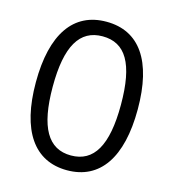

<svg xmlns="http://www.w3.org/2000/svg" viewBox="-108 -804 816 903"><g transform="rotate(15 300.0 -352.5)"><path d="M300 9C460 9 548 -118 548 -354C548 -589 461 -714 300 -714C140 -714 52 -589 52 -353C52 -118 140 9 300 9ZM300 -63C189 -63 134 -155 134 -354C134 -552 189 -643 300 -643C412 -643 466 -554 466 -354C466 -155 411 -63 300 -63Z"/></g></svg>

Font: Poppy and Pepper
Style: Regular
Weight: 400
Designer: Thy Ha
Foundry: Thy Ha
Version: Version 0.001;Glyphs 3.2 (3227)